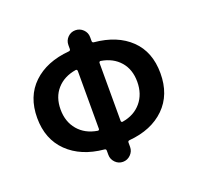

<svg xmlns="http://www.w3.org/2000/svg" viewBox="-135 -913 1121 1085"><g transform="rotate(-20 425.0 -370.5)"><path d="M501 -553.7Q497.1 -554.7 494.1 -551.8Q491.2 -548.8 491.2 -544.9V-196.3Q491.2 -192.4 494.1 -189.9Q497.1 -187.5 501 -188.5Q572.3 -200.2 613.8 -249.5Q655.3 -298.8 655.3 -373Q655.3 -447.3 613.8 -494.6Q572.3 -542 501 -553.7ZM350.6 -188.5Q354.5 -187.5 357.4 -189.9Q360.4 -192.4 360.4 -196.3V-544.9Q360.4 -548.8 357.4 -551.8Q354.5 -554.7 350.6 -553.7Q278.3 -542 236.3 -494.6Q194.3 -447.3 194.3 -373Q194.3 -298.8 236.3 -249.5Q278.3 -200.2 350.6 -188.5ZM491.2 -700.2V-676.8Q491.2 -667 501 -666Q637.7 -653.3 716.3 -577.6Q794.9 -502 794.9 -373Q794.9 -244.1 715.8 -166.5Q636.7 -88.9 501 -77.1Q491.2 -76.2 491.2 -66.4V-40Q491.2 -13.7 471.7 5.9Q452.1 25.4 425.3 25.4Q398.4 25.4 379.4 5.9Q360.4 -13.7 360.4 -40V-65.4Q360.4 -75.2 350.6 -76.2Q213.9 -88.9 133.8 -167Q53.7 -245.1 53.7 -373Q53.7 -502 133.8 -578.1Q213.9 -654.3 350.6 -666Q360.4 -667 360.4 -676.8V-700.2Q360.4 -727.5 379.4 -746.6Q398.4 -765.6 425.3 -765.6Q452.1 -765.6 471.7 -746.6Q491.2 -727.5 491.2 -700.2Z"/></g></svg>

Font: Gen Jyuu GothicX Bold
Style: Bold
Weight: 700
Designer: Ryoko NISHIZUKA (kana &amp; ideographs); Paul D. Hunt (Latin, Greek &amp; Cyrillic); Wenlong ZHANG (bopomofo); Sandoll C
Version: Version 1.058.20140828